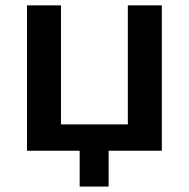

<svg xmlns="http://www.w3.org/2000/svg" viewBox="-20 -559 700 712"><path d="M275.4 132.8V0H80.1V-539.1H206.1V-97.7H454.1V-539.1H580.1V0H382.8V132.8Z"/></svg>

Font: Min Sans SemiBold
Style: Regular
Weight: 600
Designer: Jinseong-Kim, NotoSansCJK, Nunito
Foundry: Jinseong-Kim
Version: Version 1.400;Glyphs 3.1.2 (3151)